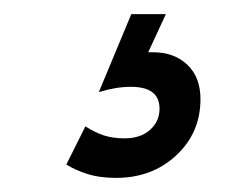

<svg xmlns="http://www.w3.org/2000/svg" viewBox="-20 -20 354 272"><path d="M264 120.5Q264 168 229.8 200Q195.5 232 144.5 232Q120.5 232 103 226.2Q85.5 220.5 74 213L101 159Q114 167.5 127 171.8Q140 176 156.5 176Q179 176 192.5 164Q206 152 206 134Q206 103 165.5 103Q144 103 120 110.5L166 0H215L190 54Q193 54 196 54Q227 54 245.5 71.8Q264 89.5 264 120.5Z"/></svg>

Font: Cabin Condensed SemiBold
Style: Italic
Weight: 600
Width: 3
Italic angle: -10°
Designer: Pablo Impallari
Foundry: Pablo Impallari. http://www.impallari.com Igino Marini. http://www.ikern.com
Version: Version 3.001; ttfautohint (v1.8.3)